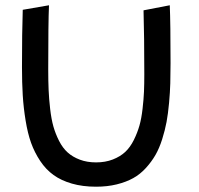

<svg xmlns="http://www.w3.org/2000/svg" viewBox="-20 -705 750 725"><path d="M342.8 0Q385.3 0 420.9 -8.8Q456.5 -17.6 483.2 -32.5Q509.8 -47.4 531 -70.8Q552.2 -94.2 566.9 -119.6Q581.5 -145 592.3 -179Q603 -212.9 608.9 -244.4Q614.7 -275.9 618.4 -316.4Q622.1 -356.9 623 -390.6Q624 -424.3 624 -466.8Q624 -616.2 621.1 -685.1L522 -666Q524.9 -566.4 524.9 -424.8Q524.9 -387.7 523.7 -359.1Q522.5 -330.6 518.3 -294.2Q514.2 -257.8 506.6 -231Q499 -204.1 485.4 -176.5Q471.7 -148.9 452.9 -131.3Q434.1 -113.8 406 -102.8Q377.9 -91.8 342.8 -91.8Q308.6 -91.8 281.5 -102.1Q254.4 -112.3 235.6 -129.2Q216.8 -146 203.1 -172.9Q189.5 -199.7 181.6 -227.5Q173.8 -255.4 169.4 -293.5Q165 -331.5 163.6 -365.2Q162.1 -398.9 162.1 -442.9Q162.1 -622.1 165 -685.1L65.9 -668Q63 -584.5 63 -451.2Q63 -392.1 65.9 -345Q68.8 -297.9 76.7 -249.8Q84.5 -201.7 97.4 -165.5Q110.4 -129.4 131.8 -97.2Q153.3 -64.9 182.1 -44.2Q210.9 -23.4 251.5 -11.7Q292 0 342.8 0Z"/></svg>

Font: Comic Neue Angular
Style: Bold
Weight: 700
Designer: Craig Rozynski
Foundry: Craig Rozynski
Version: Version 2.003